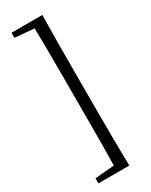

<svg xmlns="http://www.w3.org/2000/svg" viewBox="-242 -828 828 1050"><g transform="rotate(-30 172.0 -302.5)"><path d="M236 -778Q234 -694 233.5 -607Q233 -520 233 -433V-172Q233 -86 233.5 0.5Q234 87 236 173H162Q164 89 164.5 2Q165 -85 165 -172V-433Q165 -519 164.5 -605.5Q164 -692 162 -778ZM200 -778V-734H180L41 -746V-778ZM200 129V173H41V141L180 129Z"/></g></svg>

Font: Noto Serif SC ExtraLight
Style: Regular
Weight: 400
Version: Version 2.002-H1;hotconv 1.1.0;makeotfexe 2.6.0